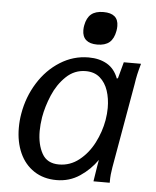

<svg xmlns="http://www.w3.org/2000/svg" viewBox="-54 -815 709 871"><g transform="rotate(5 300.0 -380.0)"><path d="M45 -212.5Q45 -246 50.5 -277Q63.5 -354 103.5 -418.2Q143.5 -482.5 203.5 -520.2Q263.5 -558 333 -558Q382 -558 417 -537.8Q452 -517.5 468.5 -473.5L473.5 -476L493.5 -550H572Q564 -522 559.2 -500.8Q554.5 -479.5 551 -455L483.5 -70.5Q480.5 -52 479 -38Q477.5 -24 477.5 0H403.5Q405 -11 408.8 -33.8Q412.5 -56.5 414.5 -70L419.5 -99Q388.5 -54 341.5 -22.5Q294.5 9 235.5 9Q176.5 9 133.2 -19.5Q90 -48 67.5 -98.2Q45 -148.5 45 -212.5ZM434 -281Q439 -311 439 -337Q439 -380 427.2 -415.5Q415.5 -451 390.2 -473Q365 -495 325.5 -495Q274 -495 236 -458.5Q198 -422 176.2 -370.2Q154.5 -318.5 146 -269.5Q140.5 -234.5 140.5 -206Q140.5 -145 163.5 -103.8Q186.5 -62.5 240.5 -62.5Q291.5 -62.5 332.2 -94.8Q373 -127 398.8 -177.2Q424.5 -227.5 434 -281ZM298 -679.5Q298 -691 300 -701Q306.5 -736 326.2 -752.5Q346 -769 382 -769Q450 -769 450 -711Q450 -699.5 448 -689Q441.5 -653 421.8 -636.2Q402 -619.5 366 -619.5Q332.5 -619.5 315.2 -634.8Q298 -650 298 -679.5Z"/></g></svg>

Font: JuliaMono Italic
Style: Regular
Weight: 400
Italic angle: -9°
Monospace: yes
Designer: cormullion
Foundry: corm
Version: Version 0.049; ttfautohint (v1.8.4)